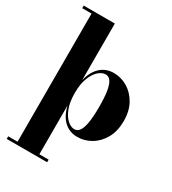

<svg xmlns="http://www.w3.org/2000/svg" viewBox="-234 -873 1119 1247"><g transform="rotate(30 326.0 -250.0)"><path d="M18.5 250V230.5H88.5V-730.5H18.5V-750H252V-325Q268 -393.5 308.2 -431.2Q348.5 -469 408.5 -469Q462.5 -469 510.8 -440.5Q559 -412 589 -358.5Q619 -305 619 -230Q619 -155 589 -101.2Q559 -47.5 510.8 -18.8Q462.5 10 408.5 10Q348.5 10 308.2 -28Q268 -66 252 -135V230.5H321.5V250ZM366.5 -24Q389.5 -24 404.5 -45.2Q419.5 -66.5 427 -111.8Q434.5 -157 434.5 -230Q434.5 -303 427 -348Q419.5 -393 404.5 -413.8Q389.5 -434.5 366.5 -434.5Q340.5 -434.5 314 -411.5Q287.5 -388.5 269.8 -343Q252 -297.5 252 -230Q252 -162 269.8 -116.2Q287.5 -70.5 314 -47.2Q340.5 -24 366.5 -24Z"/></g></svg>

Font: Bodoni Moda ExtraBold
Style: Regular
Weight: 800
Version: Version 2.005